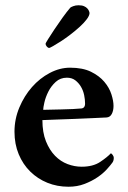

<svg xmlns="http://www.w3.org/2000/svg" viewBox="-20 -700 485 729"><path d="M234 -405Q209 -405 191.5 -389Q174 -373 163.5 -352Q153 -331 148.5 -311Q144 -291 144 -283Q147 -283 167 -283.5Q187 -284 211 -284.5Q235 -285 257 -286Q279 -287 286 -288Q303 -288 303 -307Q303 -322 299.5 -339Q296 -356 287.5 -370.5Q279 -385 266 -395Q253 -405 234 -405ZM246 -443Q294 -443 325.5 -427.5Q357 -412 376 -389.5Q395 -367 403 -342Q411 -317 411 -298Q411 -280 404.5 -267.5Q398 -255 385 -254Q365 -253 331.5 -251.5Q298 -250 262 -248.5Q226 -247 193 -246Q160 -245 141 -244Q141 -197 154.5 -163.5Q168 -130 189 -108.5Q210 -87 236.5 -77Q263 -67 290 -67Q333 -67 360 -85Q387 -103 401 -118Q404 -117 408 -111.5Q412 -106 412 -101Q412 -90 407 -83Q400 -73 385.5 -57Q371 -41 349.5 -26.5Q328 -12 300.5 -1.5Q273 9 240 9Q197 9 160 -6Q123 -21 95 -48.5Q67 -76 51 -114.5Q35 -153 35 -200Q35 -248 53.5 -292Q72 -336 101.5 -369.5Q131 -403 169 -423Q207 -443 246 -443ZM278 -680Q291 -680 299 -676.5Q307 -673 311.5 -668Q316 -663 318 -658Q320 -653 320 -651Q320 -641 309.5 -627Q299 -613 282.5 -598Q266 -583 247 -568.5Q228 -554 211 -543Q194 -532 181.5 -525Q169 -518 167 -518Q162 -518 157.5 -523.5Q153 -529 153 -534Q153 -536 163 -552Q173 -568 187 -589Q201 -610 217.5 -633Q234 -656 247 -671Q249 -673 258 -676.5Q267 -680 278 -680Z"/></svg>

Font: Vermiglione SemiBold
Style: Regular
Weight: 600
Version: Version 1.000